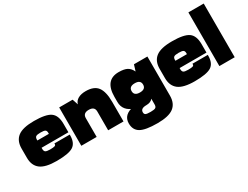

<svg xmlns="http://www.w3.org/2000/svg" viewBox="-77 -1329 2805 2168"><g transform="rotate(-30 1325.0 -245.0)"><path d="M575 -165V-175H375V-165Q375 -151 359.5 -145.5Q344 -140 300 -140Q255 -140 240 -150.5Q225 -161 225 -190V-250H25V-190Q25 -89 89.5 -39.5Q154 10 300 10Q457 10 516 -28Q575 -66 575 -165ZM575 -315Q575 -425 515.5 -467.5Q456 -510 300 -510Q154 -510 89.5 -460.5Q25 -411 25 -310V-250H225V-310Q225 -339 240 -349.5Q255 -360 300 -360Q345 -360 360 -350.5Q375 -341 375 -315V-295H575ZM100 -205H575V-300H100Z M625 0H825V-425L800 -500H625ZM825 -425V-245Q825 -310 900 -310Q975 -310 975 -245V0H1175V-255Q1175 -387 1129.5 -448.5Q1084 -510 975 -510Q915 -510 875.5 -488Q836 -466 825 -425Z M1495 60Q1446 60 1430.5 51.5Q1415 43 1415 20Q1415 -30 1490 -30Q1548 -30 1575 -65V10Q1575 40 1558.5 50Q1542 60 1495 60ZM1575 -420Q1552 -469 1514 -489.5Q1476 -510 1405 -510Q1225 -510 1225 -290V-225Q1225 -106 1355 -65L1360 -90Q1215 -65 1215 50Q1215 135 1278.5 172.5Q1342 210 1500 210Q1646 210 1710.5 160.5Q1775 111 1775 10V-500H1600ZM1500 -310Q1575 -310 1575 -250Q1575 -190 1500 -190Q1425 -190 1425 -250Q1425 -310 1500 -310Z M2375 -165V-175H2175V-165Q2175 -151 2159.5 -145.5Q2144 -140 2100 -140Q2055 -140 2040 -150.5Q2025 -161 2025 -190V-250H1825V-190Q1825 -89 1889.5 -39.5Q1954 10 2100 10Q2257 10 2316 -28Q2375 -66 2375 -165ZM2375 -315Q2375 -425 2315.5 -467.5Q2256 -510 2100 -510Q1954 -510 1889.5 -460.5Q1825 -411 1825 -310V-250H2025V-310Q2025 -339 2040 -349.5Q2055 -360 2100 -360Q2145 -360 2160 -350.5Q2175 -341 2175 -315V-295H2375ZM1900 -205H2375V-300H1900Z M2425 0H2625V-700H2425Z"/></g></svg>

Font: Millimetre
Style: Extrablack
Weight: 900
Designer: Jérémy Landes
Version: Version 1.0